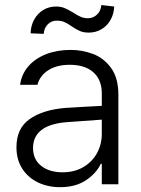

<svg xmlns="http://www.w3.org/2000/svg" viewBox="-20 -738 566 769"><path d="M241.2 -305.7Q275.4 -308.1 317.1 -310.3Q358.9 -312.5 387.7 -314V-364.3Q387.7 -418 354.2 -448.2Q320.8 -478.5 258.8 -478.5Q207.5 -478.5 173.6 -456.8Q139.6 -435.1 129.9 -398.4H60.5Q65.9 -439.9 93 -471.7Q120.1 -503.4 164.1 -520.8Q208 -538.1 262.7 -538.1Q308.6 -538.1 351.8 -522.2Q395 -506.3 424.6 -466.3Q454.1 -426.3 454.1 -358.4V0H387.7V-82H383.8Q365.2 -43 323.7 -15.6Q282.2 11.7 220.7 11.7Q171.9 11.7 132.1 -7.3Q92.3 -26.4 69.1 -62.5Q45.9 -98.6 45.9 -148.4Q45.9 -224.1 98.9 -261.2Q151.9 -298.3 241.2 -305.7ZM230.5 -47.9Q277.8 -47.9 313.5 -68.6Q349.1 -89.4 368.4 -124.5Q387.7 -159.7 387.7 -202.1V-258.8L251 -249Q181.2 -244.1 146.7 -217.8Q112.3 -191.4 112.3 -145.5Q112.3 -99.6 145 -73.7Q177.7 -47.9 230.5 -47.9ZM204.1 -711.9Q223.6 -711.9 238.3 -705.8Q252.9 -699.7 273.4 -687.5Q290 -676.3 303.2 -670.7Q316.4 -665 332 -665Q353.5 -665 368.9 -679.9Q384.3 -694.8 385.7 -717.8L437.5 -711.9Q436 -681.2 422.1 -657.2Q408.2 -633.3 385.5 -620.4Q362.8 -607.4 335.9 -607.4Q314.5 -607.4 299.8 -613.8Q285.2 -620.1 266.6 -632.8Q251 -644 237.8 -649.7Q224.6 -655.3 207 -655.3Q185.5 -655.3 170.9 -640.1Q156.2 -625 155.3 -602.5L102.5 -604.5Q103.5 -635.7 117.2 -660.2Q130.9 -684.6 153.6 -698.2Q176.3 -711.9 204.1 -711.9Z"/></svg>

Font: Pretendard Std Light
Style: Regular
Weight: 300
Designer: Base glyphs from Inter by Rasmus Andersson; Hangeul glyphs from Noto Sans CJK(Source Han Sans) by Jang Soo-young and Kan
Foundry: Kil Hyung-jin
Version: Version 1.309